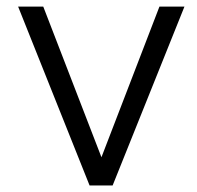

<svg xmlns="http://www.w3.org/2000/svg" viewBox="-20 -565 599 585"><path d="M542 -544.9 323.2 0H252.9L35.2 -544.9H111.8L289.1 -85.9L465.8 -544.9Z"/></svg>

Font: Oakes Grotesk
Style: Light
Weight: 300
Designer: Samuel Oakes
Foundry: Samuel Oakes
Version: Version 1.0 | wf-rip DC20170320